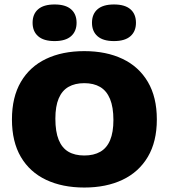

<svg xmlns="http://www.w3.org/2000/svg" viewBox="-20 -832 756 860"><path d="M357.5 8Q259.5 8 186.5 -26.5Q113.5 -61 73.5 -129Q33.5 -197 33.5 -297Q33.5 -397 73.5 -465.2Q113.5 -533.5 186.2 -568.2Q259 -603 357.5 -603Q456 -603 529 -568.2Q602 -533.5 642.2 -465.2Q682.5 -397 682.5 -297Q682.5 -197.5 642.2 -129.5Q602 -61.5 529 -26.8Q456 8 357.5 8ZM357.5 -135.5Q400 -135.5 429.2 -152.2Q458.5 -169 473.2 -204.2Q488 -239.5 488 -294.5Q488 -352 472.8 -388.8Q457.5 -425.5 428.5 -442.5Q399.5 -459.5 357.5 -459.5Q316 -459.5 287 -443Q258 -426.5 243 -391.2Q228 -356 228 -300.5Q228 -242 242.8 -205.8Q257.5 -169.5 286.2 -152.5Q315 -135.5 357.5 -135.5ZM490.5 -648Q441.5 -648 416.8 -669.8Q392 -691.5 392 -730Q392 -769 416.8 -790.5Q441.5 -812 490.5 -812Q539.5 -812 564.2 -790.5Q589 -769 589 -730Q589 -691.5 564.2 -669.8Q539.5 -648 490.5 -648ZM224.5 -648Q175.5 -648 150.8 -669.8Q126 -691.5 126 -730Q126 -769 150.8 -790.5Q175.5 -812 224.5 -812Q273.5 -812 298.2 -790.5Q323 -769 323 -730Q323 -691.5 298.2 -669.8Q273.5 -648 224.5 -648Z"/></svg>

Font: Encode Sans SC Condensed Thin ExtraBold
Style: Regular
Weight: 800
Version: Version 3.002